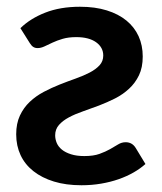

<svg xmlns="http://www.w3.org/2000/svg" viewBox="-20 -541 480 569"><path d="M411 -55Q396 -41.5 376 -30Q356 -18.5 331.8 -10Q307.5 -1.5 279.8 3.2Q252 8 221.5 8Q175.5 8 139.8 -3Q104 -14 79 -33.8Q54 -53.5 41 -81.2Q28 -109 28 -143Q28 -175 39 -198.5Q50 -222 68.2 -239.2Q86.5 -256.5 109.8 -268.8Q133 -281 157 -290.5Q181 -300 204.2 -308.2Q227.5 -316.5 245.8 -326Q264 -335.5 275 -347.5Q286 -359.5 286 -376.5Q286 -400.5 264.8 -415.8Q243.5 -431 206 -431Q183 -431 166 -426Q149 -421 135.8 -414.8Q122.5 -408.5 111.8 -403.5Q101 -398.5 91.5 -398.5Q84 -398.5 78.8 -401.8Q73.5 -405 68.5 -413L40.5 -457.5Q69.5 -486 114 -503.5Q158.5 -521 217 -521Q262 -521 296.5 -510.2Q331 -499.5 354.8 -480Q378.5 -460.5 390.8 -433.5Q403 -406.5 403 -373.5Q403 -341 391.8 -317.8Q380.5 -294.5 362.2 -277.8Q344 -261 320.8 -249.2Q297.5 -237.5 273.2 -228.2Q249 -219 225.8 -211Q202.5 -203 184.2 -193.2Q166 -183.5 154.8 -170.8Q143.5 -158 143.5 -140Q143.5 -128.5 148.2 -117.2Q153 -106 163.5 -97.5Q174 -89 190.5 -83.8Q207 -78.5 230 -78.5Q257 -78.5 275 -85Q293 -91.5 306.2 -99Q319.5 -106.5 330 -113Q340.5 -119.5 352.5 -119.5Q372 -119.5 382.5 -102L411 -55Z"/></svg>

Font: Lato 2
Style: Bold
Weight: 700
Designer: Lukasz Dziedzic with Adam Twardoch and Botio Nikoltchev
Foundry: tyPoland Lukasz Dziedzic
Version: Version 2.015; 2015-08-06; http://www.latofonts.com/